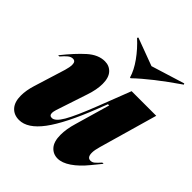

<svg xmlns="http://www.w3.org/2000/svg" viewBox="-204 -858 998 998"><g transform="rotate(45 294.5 -359.0)"><path d="M200 -520Q233 -520 254 -497Q275 -474 275 -428Q275 -386 257 -333L200 -161Q195 -144 195 -136Q195 -116 213 -116Q237 -116 265 -164Q293 -212 339 -330L408 -508H589L497 -186Q488 -155 488 -136Q488 -101 512 -101Q525 -101 535.5 -110Q546 -119 563 -138H572Q566 -131 529 -85.5Q492 -40 454 -14Q416 12 383 12Q350 12 328.5 -12.5Q307 -37 307 -86Q307 -129 322 -179L378 -373H369L348 -319Q281 -147 221.5 -67.5Q162 12 100 12Q62 12 39.5 -13Q17 -38 17 -85Q17 -123 31 -168L85 -342Q93 -369 93 -387Q93 -412 73 -412Q59 -412 46 -401.5Q33 -391 15 -370H6Q61 -439 106.5 -479.5Q152 -520 200 -520ZM357 -552H352Q340 -594 307 -640Q274 -686 232 -724L236 -730L389 -673L573 -730L576 -724Q435 -627 357 -552Z"/></g></svg>

Font: Nyght Serif Dark Italic
Style: Regular
Weight: 800
Italic angle: -16°
Designer: Maksym Kobuzan
Version: Version 0.400